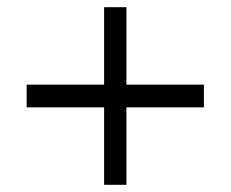

<svg xmlns="http://www.w3.org/2000/svg" viewBox="-20 -554 640 533"><path d="M546 -319V-256H331V-41H269V-256H54V-319H269V-534H331V-319Z"/></svg>

Font: PRinguin Sans
Style: Regular
Weight: 400
Designer: Vernon Adams
Foundry: Vernon Adams
Version: ""